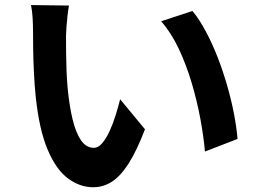

<svg xmlns="http://www.w3.org/2000/svg" viewBox="-20 -737 1040 778"><path d="M259.5 -714.5Q256.2 -696.8 253.6 -673.8Q251.1 -650.8 249.4 -628.9Q247.7 -607 247.5 -592.6Q247.3 -560.3 247.8 -525Q248.3 -489.7 249.5 -453.5Q250.7 -417.4 254 -380.8Q260.8 -309.2 273.9 -254.3Q287 -199.4 308.1 -168.7Q329.3 -138 360.7 -138Q378.3 -138 394.4 -157Q410.5 -176 424.4 -206.4Q438.2 -236.9 448.8 -271.1Q459.5 -305.3 466.8 -334.7L567.5 -213.1Q534.2 -126.4 501.4 -74.9Q468.6 -23.4 433.6 -0.8Q398.6 21.7 358.1 21.7Q303.5 21.7 255.4 -14Q207.4 -49.7 173.1 -130.5Q138.8 -211.2 124.8 -344.8Q120 -391.2 117.5 -442.1Q115 -493 114.4 -539.1Q113.8 -585.2 113.8 -615.4Q113.8 -636.4 112.1 -665Q110.4 -693.6 105.7 -716.5ZM760 -692.5Q788.1 -658.2 814.2 -609.3Q840.3 -560.4 862.2 -504.1Q884 -447.7 900.8 -389.3Q917.6 -330.9 928.2 -275.4Q938.8 -220 942.5 -174.1L810.5 -122.9Q805.1 -183.9 791.8 -255.9Q778.5 -327.9 756.8 -400.9Q735.1 -473.8 704.5 -539.1Q673.8 -604.4 632.9 -650.8Z"/></svg>

Font: Noto Sans TC
Style: Regular
Weight: 100
Designer: Ryoko NISHIZUKA 西塚涼子 (kana, bopomofo & ideographs); Paul D. Hunt (Latin, Greek & Cyrillic); Sandoll Communications 산돌커뮤니
Foundry: Adobe
Version: Version 2.004;hotconv 1.0.118;makeotfexe 2.5.65603